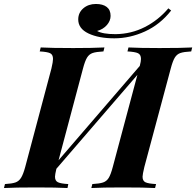

<svg xmlns="http://www.w3.org/2000/svg" viewBox="-62 -947 988 967"><path d="M906 -708 901 -688Q864 -686 846.5 -680Q829 -674 818.5 -657Q808 -640 798 -602L665 -106Q656 -68 656 -57Q656 -36 670.5 -29Q685 -22 724 -20L719 0Q667 -3 555 -3Q454 -3 398 0L403 -20Q439 -22 457 -28Q475 -34 485.5 -51Q496 -68 506 -106L630 -570L222 -97Q215 -67 215 -57Q215 -36 230 -29Q245 -22 282 -20L278 0Q223 -3 121 -3Q12 -3 -42 0L-37 -20Q-2 -22 15.5 -28Q33 -34 44 -51.5Q55 -69 65 -106L197 -602Q205 -636 205 -650Q205 -672 190.5 -679Q176 -686 138 -688L143 -708Q196 -705 307 -705Q404 -705 464 -708L459 -688Q422 -686 404.5 -680Q387 -674 376.5 -657Q366 -640 356 -602L233 -140L642 -615Q648 -638 648 -650Q648 -672 633 -679Q618 -686 580 -688L585 -708Q639 -705 741 -705Q852 -705 906 -708ZM520 -775Q599 -776 667 -810.5Q735 -845 786 -905L800 -894Q744 -823 668 -788.5Q592 -754 514 -754Q435 -754 383.5 -778.5Q332 -803 332 -849Q332 -883 357.5 -905Q383 -927 421 -927Q456 -927 475.5 -912Q495 -897 495 -867Q495 -842 476 -820.5Q457 -799 427 -791Q455 -775 520 -775Z"/></svg>

Font: Playfair Display SC
Style: Bold Italic
Weight: 700
Italic angle: -14°
Designer: Claus Eggers Sørensen
Foundry: Claus Eggers Sørensen
Version: Version 1.200; ttfautohint (v1.6)